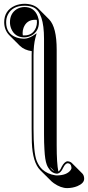

<svg xmlns="http://www.w3.org/2000/svg" viewBox="-20 -718 461 1007"><path d="M2 -601.1Q2 -663.1 58.1 -688Q81.5 -697.8 108.9 -698.2Q155.8 -697.3 181.2 -672.9L237.8 -616.2Q277.3 -575.2 277.3 -457.5V43.5Q277.3 140.1 286.1 181.6Q295.4 176.3 303.2 157.2Q317.9 129.4 334 127.9Q348.1 128.9 356 136.2L412.6 192.9Q421.4 203.1 421.4 219.7Q421.4 243.2 385.7 258.3Q361.8 268.1 332.5 268.6Q299.3 268.6 262.7 243.2Q256.3 238.3 251.5 234.4L194.8 178.2Q192.4 175.8 191.4 174.8Q150.9 134.3 147 28.8Q146 4.9 146 -43.9V-429.2Q146 -439 146.5 -449.7Q107.9 -455.1 84.5 -477.5L27.8 -534.2Q2.4 -561 2 -601.1ZM264.6 179.7 242.2 157.2Q247.1 165.5 252.4 170.9Q258.3 176.8 264.6 179.7ZM99.6 -532.2Q103.5 -531.7 107.9 -532.2Q151.9 -532.2 168.5 -573.2Q173.8 -587.4 173.8 -601.1Q173.8 -607.9 172.9 -613.8Q168.5 -614.3 164.6 -614.3Q119.6 -614.3 103.5 -572.3Q98.6 -558.6 98.6 -544.4Q98.6 -537.6 99.6 -532.2ZM184.1 -601.1Q184.1 -555.2 147 -532.7Q128.9 -522.5 107.9 -522Q58.1 -522 39.1 -566.9Q32.2 -583.5 32.2 -601.1Q32.2 -647.9 68.4 -670.4Q86.4 -680.7 107.9 -681.2Q159.2 -681.2 177.7 -632.8Q184.1 -616.7 184.1 -601.1ZM12.2 -601.1Q12.2 -541.5 65.4 -522Q85 -515.1 107.9 -515.1Q127.4 -515.6 150.9 -529.3L172.4 -543.5L165.5 -518.6Q156.2 -482.9 155.8 -429.2V-43.9Q155.8 82.5 172.4 125.5Q183.6 153.3 201.7 170.4Q228.5 194.8 268.6 201.2Q272.9 201.7 275.9 202.1Q330.6 202.1 351.1 173.3Q354.5 167.5 355 163.1Q354 138.7 334 138.2Q322.3 140.1 312 160.6Q298.3 191.4 278.8 192.9Q251 191.4 233.4 162.1Q231 158.2 229 154.3Q227.1 150.4 224.9 144.5Q222.7 138.7 220.9 131.1Q219.2 123.5 217.5 113.8Q215.8 104 214.8 91.6Q213.9 79.1 212.9 63.7Q211.9 48.3 211.4 29.1Q210.9 9.8 210.9 -13.2V-514.2Q210.9 -652.8 155.8 -679.2Q136.7 -688 108.9 -688Q44.9 -688 21 -640.6Q12.2 -622.6 12.2 -601.1Z"/></svg>

Font: Linux Biolinum Shadow O
Style: Regular
Weight: 400
Designer: Philipp H. Poll
Foundry: Philipp H. Poll
Version: Version 1.0.4